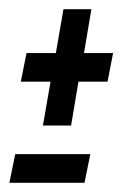

<svg xmlns="http://www.w3.org/2000/svg" viewBox="-33 -478 265 416"><path d="M60 -206 76.5 -301H12L24.5 -363H88L104.5 -458H165L149 -363H212L200 -301H137L121 -206ZM-12.7 -82 0 -144H162.7L150.1 -82Z"/></svg>

Font: Anybody UltraCondensed Medium
Style: Italic
Weight: 500
Width: 1
Italic angle: -10°
Designer: Tyler Finck
Foundry: Etcetera Type Company
Version: Version 1.010; ttfautohint (v1.8.3) -l 8 -r 50 -G 200 -x 14 